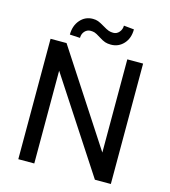

<svg xmlns="http://www.w3.org/2000/svg" viewBox="-128 -994 969 1095"><g transform="rotate(15 356.5 -446.0)"><path d="M527.8 -885.7Q527.8 -833 497.8 -800.3Q467.8 -767.6 422.9 -767.6Q402.8 -767.6 388.2 -772.5Q373.5 -777.3 349.9 -792.5Q326.2 -807.6 315.7 -810.8Q305.2 -814 291.5 -814Q271.5 -814 257.3 -798.6Q243.2 -783.2 243.2 -759.3L182.6 -762.7Q182.6 -814.9 212.2 -849.1Q241.7 -883.3 287.1 -883.3Q304.2 -883.3 317.9 -878.4Q331.5 -873.5 355 -859.4Q378.4 -845.2 390.9 -840.8Q403.3 -836.4 418.5 -836.4Q439.5 -836.4 453.4 -853Q467.3 -869.6 467.3 -891.6ZM628.9 0H534.7L176.8 -547.9V0H82.5V-710.9H176.8L535.6 -160.6V-710.9H628.9Z"/></g></svg>

Font: TypoPRO Roboto
Style: Regular
Weight: 400
Designer: Google
Version: Version 2.136; 2016